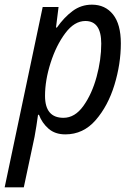

<svg xmlns="http://www.w3.org/2000/svg" viewBox="-55 -566 573 823"><path d="M-35 237H47L93 21Q97 1 101 -26Q105 -53 108 -74H112Q125 -39 153 -14.5Q181 10 225 10Q302 10 355 -51Q408 -112 435.5 -202Q463 -292 463 -380Q463 -462 429.5 -504Q396 -546 339 -546Q293 -546 256.5 -519Q220 -492 189 -448H185L196 -536H128ZM217 -61Q138 -61 138 -155Q138 -222 162 -297Q186 -372 225 -424Q264 -476 311 -476Q379 -476 379 -379Q379 -310 359 -236.5Q339 -163 302.5 -112Q266 -61 217 -61Z"/></svg>

Font: Noto Sans UI SemiCondensed
Style: Italic
Weight: 400
Width: 4
Italic angle: -12°
Designer: Monotype Design Team
Foundry: Monotype Imaging Inc.
Version: Version 1.901